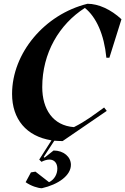

<svg xmlns="http://www.w3.org/2000/svg" viewBox="-20 -734 664 1018"><path d="M312 14 546 -146 532 -164C476 -124 436 -92 372 -60C260 -68 204 -156 204 -272C204 -453 294 -605 430 -692C490 -644 532 -552 544 -428H560L624 -632C568 -684 502 -714 444 -714C216 -658 44 -452 44 -236C44 -102 120 -11 253 10L188 112L200 124C213 117 229 112 242 112C268 112 284 131 284 160C284 191 267 219 240 232L168 176L144 180L116 232C144 252 182 264 202 264C290 244 356 196 356 140C356 98 318 64 264 64L216 102L212 98L268 12C282 13 297 14 312 14Z"/></svg>

Font: Mazius Display Extra Italic
Style: Bold
Weight: 700
Italic angle: -17°
Designer: Alberto Casagrande & Collletttivo
Foundry: Collletttivo
Version: Version 2.000;Glyphs 3.2 (3217)